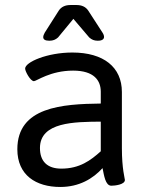

<svg xmlns="http://www.w3.org/2000/svg" viewBox="-20 -738 585 764"><path d="M285 -718H260C240 -718 224 -711 214 -696L158 -608C154 -601 152 -595 152 -590C152 -581 160 -576 175 -576H177C191 -576 201 -580 211 -589L272 -663L335 -589C345 -580 355 -576 368 -576H370C386 -576 394 -582 394 -591C394 -596 392 -602 388 -608L331 -696C321 -711 305 -718 285 -718ZM268 -529C168 -529 80 -491 80 -465C80 -454 101 -415 115 -415C125 -415 180 -457 271 -457C354 -457 381 -418 381 -373V-326C228 -324 49 -313 49 -144C49 -41 123 6 220 6C295 6 350 -27 388 -69C394 -41 399 1 423 1C436 1 477 -3 477 -22C477 -27 465 -66 465 -148V-372C465 -471 392 -529 268 -529ZM381 -254V-136C341 -100 297 -67 224 -67C168 -67 139 -96 139 -149C139 -253 277 -253 381 -254Z"/></svg>

Font: Asap
Style: Regular
Weight: 400
Designer: Pablo Cosgaya
Foundry: Pablo Cosgaya
Version: Version 1.007;PS 001.007;hotconv 1.0.70;makeotf.lib2.5.58329